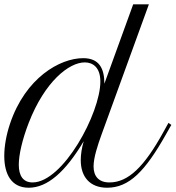

<svg xmlns="http://www.w3.org/2000/svg" viewBox="-48 -856 810 885"><path d="M-2 -285.2C-19 -234.4 -28.3 -182.6 -28.3 -137.2C-28.3 -53.2 4.4 9.3 84.5 9.3C169.9 9.3 252.9 -62.5 337.9 -205.1C328.6 -173.3 324.2 -143.1 324.2 -117.7C324.2 -41 366.2 9.3 445.8 9.3C547.4 9.3 621.1 -66.9 716.3 -235.4L741.7 -280.3L728.5 -289.6L703.6 -244.6C617.7 -89.4 544.4 -15.1 456.5 -15.1C406.7 -15.1 383.3 -43.9 383.3 -88.9C383.3 -129.4 401.9 -185.5 420.4 -236.8L638.2 -835.9H565.9L433.1 -470.2C433.1 -540.5 409.2 -587.9 335.4 -587.9C228 -587.9 68.8 -497.1 -2 -285.2ZM102.1 -15.1C58.6 -15.1 38.6 -45.9 38.6 -96.7C38.6 -141.6 54.2 -211.9 84.5 -290C158.2 -479.5 269.5 -568.4 342.8 -568.4C378.9 -568.4 414.6 -546.4 414.6 -480C414.6 -334.5 242.7 -15.1 102.1 -15.1Z"/></svg>

Font: Petit Formal Script
Style: Regular
Weight: 400
Designer: Pablo Impallari, Brenda Gallo, Rodrigo Fuenzalida
Foundry: Pablo Impallari, Brenda Gallo, Rodrigo Fuenzalida
Version: Version 1.001